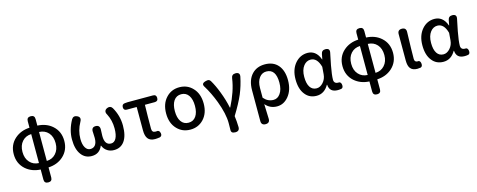

<svg xmlns="http://www.w3.org/2000/svg" viewBox="-35 -1515 6281 2528"><g transform="rotate(-15 3105.0 -251.0)"><path d="M393 200Q339 200 339 147V105V10Q219 4 137 -68Q48 -148 48 -275.5Q48 -403 137 -482Q219 -554 339 -560V-649Q339 -702 393 -702Q446 -702 446 -649V-560Q569 -554 649 -482Q737 -403 737 -275Q737 -148 648 -68Q567 4 446 10V147Q446 200 393 200ZM339 -78V-275V-473Q263 -470 216 -418Q167 -364 167 -275Q167 -186 216 -133Q263 -81 339 -78ZM446 -78Q522 -81 569 -133Q619 -187 619 -275Q619 -365 571 -418Q524 -470 446 -473V-275Z M1037 13Q947 13 895 -57Q839 -131 839 -266Q839 -394 910 -522Q935 -564 982 -544Q1040 -519 1006 -461Q948 -356 948 -244Q948 -168 974 -124.5Q1000 -81 1043 -81Q1084 -81 1108 -110Q1134 -142 1134 -207Q1134 -244 1131 -283Q1123 -355 1185 -355Q1246 -355 1240 -284Q1237 -244 1237 -207Q1237 -81 1325 -81Q1368 -81 1393 -126Q1419 -174 1419 -262Q1419 -372 1372 -462Q1355 -489 1361 -511.5Q1367 -534 1396 -546Q1441 -564 1466 -524Q1535 -405 1535 -269Q1535 -131 1483 -58Q1432 13 1340 13Q1289 13 1251 -11Q1208 -37 1188 -88H1184Q1143 13 1037 13Z M1898 13Q1831 13 1801 -27Q1773 -64 1773 -140V-458H1638Q1595 -458 1595 -502Q1595 -544 1636 -547L1675 -550H1870H2019Q2065 -550 2065 -504Q2065 -458 2019 -458H1885Q1881 -305 1881 -134Q1881 -81 1926 -81Q1931 -81 1936 -81Q1982 -90 1991 -43Q1998 -3 1963 7Q1923 13 1898 13Z M2381 13Q2272 13 2201 -62Q2125 -141 2125 -274Q2125 -408 2201 -488Q2272 -564 2381 -564Q2490 -564 2561 -488Q2637 -409 2637 -274Q2637 -142 2561 -62Q2489 13 2381 13ZM2381 -81Q2447 -81 2483 -134Q2518 -185 2518 -274.5Q2518 -364 2483 -416Q2447 -469 2381 -469Q2315 -469 2279 -416Q2244 -364 2244 -274.5Q2244 -185 2279 -134Q2315 -81 2381 -81Z M2943 200Q2911 200 2897.5 187Q2884 174 2887 143Q2888 120 2888 59Q2888 -67 2821 -245Q2770 -378 2708 -479Q2687 -509 2696 -526.5Q2705 -544 2742 -553Q2767 -559 2778 -556Q2793 -553 2805 -535Q2850 -460 2890 -355Q2934 -241 2956 -133H2961Q3060 -326 3084 -495Q3090 -550 3143 -550Q3205 -550 3195 -492Q3170 -371 3126 -265Q3078 -153 2988 -8Q2998 63 3000 143Q3001 200 2943 200Z M3355 200Q3297 200 3297 142V-38V-276Q3297 -416 3369 -493Q3436 -564 3546 -564Q3662 -564 3725.5 -489.5Q3789 -415 3789 -284Q3789 -149 3719 -65Q3654 13 3562 13Q3467 13 3405 -60Q3406 -19 3409 54Q3411 111 3412 140Q3414 200 3355 200ZM3539 -82Q3596 -82 3632 -134Q3671 -188 3671 -282Q3671 -468 3541 -468Q3483 -468 3446 -420Q3406 -368 3406 -279V-213V-147Q3461 -82 3539 -82Z M4102 13Q4004 13 3947 -60Q3887 -134 3887 -267Q3887 -402 3960 -486Q4029 -564 4129 -564Q4183 -564 4224 -534Q4270 -499 4293 -431H4296L4309 -500Q4318 -550 4368 -550Q4432 -550 4419 -489Q4417 -478 4412 -455Q4394 -369 4386 -327Q4362 -198 4362 -136Q4362 -109 4377 -95Q4392 -81 4416 -81Q4417 -81 4418 -81Q4435 -85 4446.5 -75Q4458 -65 4461 -46Q4468 -2 4440 8Q4417 13 4390 13Q4278 13 4271 -92H4267Q4207 13 4102 13ZM4127 -82Q4176 -82 4216.5 -127.5Q4257 -173 4262 -236L4270 -337Q4234 -468 4144 -468Q4088 -468 4049 -419Q4006 -364 4006 -269Q4006 -178 4037.5 -130Q4069 -82 4127 -82Z M4874 200Q4820 200 4820 147V105V10Q4700 4 4618 -68Q4529 -148 4529 -275.5Q4529 -403 4618 -482Q4700 -554 4820 -560V-649Q4820 -702 4874 -702Q4927 -702 4927 -649V-560Q5050 -554 5130 -482Q5218 -403 5218 -275Q5218 -148 5129 -68Q5048 4 4927 10V147Q4927 200 4874 200ZM4820 -78V-275V-473Q4744 -470 4697 -418Q4648 -364 4648 -275Q4648 -186 4697 -133Q4744 -81 4820 -78ZM4927 -78Q5003 -81 5050 -133Q5100 -187 5100 -275Q5100 -365 5052 -418Q5005 -470 4927 -473V-275Z M5474 13Q5408 13 5379 -26Q5353 -60 5353 -133V-341V-492Q5353 -550 5411 -550Q5470 -550 5468 -490Q5460 -236 5460 -126Q5460 -81 5501 -81Q5502 -81 5503 -81Q5518 -85 5528.5 -75Q5539 -65 5542 -47Q5549 -1 5519 9Q5495 13 5474 13Z M5831 13Q5733 13 5676 -60Q5616 -134 5616 -267Q5616 -402 5689 -486Q5758 -564 5858 -564Q5912 -564 5953 -534Q5999 -499 6022 -431H6025L6038 -500Q6047 -550 6097 -550Q6161 -550 6148 -489Q6146 -478 6141 -455Q6123 -369 6115 -327Q6091 -198 6091 -136Q6091 -109 6106 -95Q6121 -81 6145 -81Q6146 -81 6147 -81Q6164 -85 6175.5 -75Q6187 -65 6190 -46Q6197 -2 6169 8Q6146 13 6119 13Q6007 13 6000 -92H5996Q5936 13 5831 13ZM5856 -82Q5905 -82 5945.5 -127.5Q5986 -173 5991 -236L5999 -337Q5963 -468 5873 -468Q5817 -468 5778 -419Q5735 -364 5735 -269Q5735 -178 5766.5 -130Q5798 -82 5856 -82Z"/></g></svg>

Font: GenSenRounded TW M
Style: Regular
Weight: 500
Version: Version 1.501;PS 1;hotconv 16.6.51;makeotf.lib2.5.65220